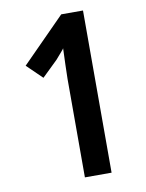

<svg xmlns="http://www.w3.org/2000/svg" viewBox="-80 -750 614 808"><g transform="rotate(-10 227.0 -346.5)"><path d="M331 0H217V-421Q217 -444 218.5 -481.5Q220 -519 221 -551Q220 -548 208 -534.5Q196 -521 185 -508L118 -443L53 -506L238 -693H331Z"/></g></svg>

Font: Noto Sans Kannada ExtraCondensed SemiBold
Style: Regular
Weight: 600
Width: 2
Designer: Jelle Bosma - Monotype Design Team
Foundry: Monotype Imaging Inc.
Version: Version 2.005; ttfautohint (v1.8.4.7-5d5b)